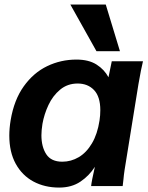

<svg xmlns="http://www.w3.org/2000/svg" viewBox="-20 -820 650 846"><path d="M21 -222.5Q21 -255 27 -291Q42 -380 84.8 -439.8Q127.5 -499.5 187.8 -528.5Q248 -557.5 317 -557.5Q371 -557.5 405.5 -535.5Q440 -513.5 458 -479.5L472.5 -550H610Q602 -518.5 590 -449L529 -71.5Q525.5 -48 524 -30L520.5 0H381.5Q383.5 -21 398 -85Q373 -45.5 334.2 -19.5Q295.5 6.5 240.5 6.5Q177 6.5 127.2 -20.2Q77.5 -47 49.2 -98.5Q21 -150 21 -222.5ZM418.5 -289Q422 -312 422 -334.5Q422 -394 394.5 -423Q367 -452 322 -452Q277.5 -452 245 -425Q212.5 -398 193.5 -357.2Q174.5 -316.5 167 -274Q162.5 -245 162.5 -224Q162.5 -173 184 -140.2Q205.5 -107.5 254.5 -107.5Q293 -107.5 327 -127.5Q361 -147.5 385.2 -188.5Q409.5 -229.5 418.5 -289ZM290 -800H446L508.5 -594.5H405Z"/></svg>

Font: JuliaMono ExtraBoldItalic
Style: Regular
Weight: 800
Italic angle: -9°
Monospace: yes
Designer: cormullion
Foundry: corm
Version: Version 0.049; ttfautohint (v1.8.4)